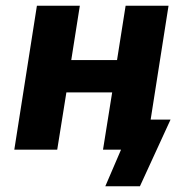

<svg xmlns="http://www.w3.org/2000/svg" viewBox="-20 -523 672 671"><path d="M348 128 403 0H351L368 -105H576L469 128ZM30 0 109 -503H259L229 -313H389L419 -503H569L490 0H340L372 -200H212L180 0Z"/></svg>

Font: Nunito Sans 7pt Condensed ExtraBold
Style: Italic
Weight: 800
Width: 3
Italic angle: -9°
Designer: Vernon Adams
Foundry: Vernon Adams
Version: Version 3.101;gftools[0.9.27]